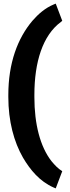

<svg xmlns="http://www.w3.org/2000/svg" viewBox="-20 -814 385 1061"><path d="M26 -278C26 -144 57 -30 107 57C147 125 200 189 276 222L288 227L324 132C301 118 284 100 264 76C202 -4 170 -128 170 -277V-290C170 -471 216 -619 317 -693L324 -699L288 -794L276 -789C230 -770 191 -736 159 -699C77 -602 26 -465 26 -289Z"/></svg>

Font: Asimov Pro
Style: Ult
Weight: 900
Designer: Google
Version: Version 2.000980; 2014